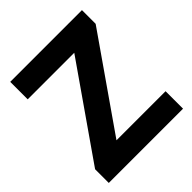

<svg xmlns="http://www.w3.org/2000/svg" viewBox="-196 -842 971 971"><g transform="rotate(-45 289.5 -357.0)"><path d="M555 0H24V-98L366 -589H33V-714H546V-616L204 -125H555Z"/></g></svg>

Font: Noto Sans Gurmukhi
Style: Bold
Weight: 700
Designer: Jelle Bosma - Monotype Design Team
Foundry: Monotype Imaging Inc.
Version: Version 2.004; ttfautohint (v1.8.4.7-5d5b)